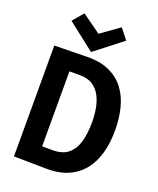

<svg xmlns="http://www.w3.org/2000/svg" viewBox="-183 -1139 1026 1250"><g transform="rotate(20 330.5 -514.5)"><path d="M291 -772Q387 -774 452 -743Q517 -712 556 -658Q595 -604 612 -533Q629 -462 629 -382Q629 -298 609.5 -227Q590 -156 549 -104Q508 -52 443.5 -23.5Q379 5 288 3Q237 2 179 1.5Q121 1 68 0V-768Q120 -769 180 -770Q240 -771 291 -772ZM289 -124Q361 -124 400 -158Q439 -192 454.5 -250.5Q470 -309 470 -381Q470 -430 462 -476.5Q454 -523 434 -561Q414 -599 379.5 -621.5Q345 -644 291 -644Q271 -644 244 -644Q217 -644 197 -643L218 -666V-102L197 -125Q217 -124 243 -124Q269 -124 289 -124ZM118 -958 181 -1032 321 -932H303L440 -1030L497 -958L307 -810Z"/></g></svg>

Font: Yaldevi ExtraLight
Style: Regular
Weight: 200
Designer: Sol Matas, Rajitha Manaperi, Kosala Senevirathne
Foundry: Mooniak
Version: Version 1.100